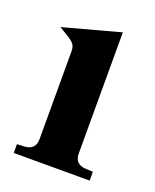

<svg xmlns="http://www.w3.org/2000/svg" viewBox="-85 -764 397 492"><g transform="rotate(20 113.5 -518.0)"><path d="M167 -711V-381Q167 -366 174.5 -358.5Q182 -351 196 -350L217 -349V-325H10V-349L31 -350Q45 -351 52.5 -358.5Q60 -366 60 -381V-620Q60 -633 54.5 -640Q49 -647 32 -657L12 -669Z"/></g></svg>

Font: Redaction
Style: Bold
Weight: 700
Designer: Jeremy Mickel / Forest Young
Foundry: MCKL
Version: Version 2.001; Redaction Bold